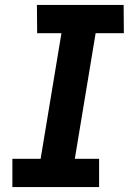

<svg xmlns="http://www.w3.org/2000/svg" viewBox="-20 -755 540 775"><path d="M30 0V-114H144L228 -621H130L129 -735H479L480 -621H366L282 -114H380V0Z"/></svg>

Font: Iosevka Curly Heavy
Style: Italic
Weight: 900
Italic angle: -9°
Monospace: yes
Designer: Belleve Invis
Foundry: Belleve Invis
Version: Version 22.1.2; ttfautohint (v1.8.4)